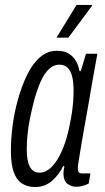

<svg xmlns="http://www.w3.org/2000/svg" viewBox="-20 -743 422 775"><path d="M122 12Q89 12 67 -3.5Q45 -19 34.5 -51Q24 -83 24 -133Q24 -183 31 -236.5Q38 -290 52 -340Q68 -397 90 -442Q112 -487 142 -512.5Q172 -538 210 -538Q239 -538 257 -527Q275 -516 286 -497.5Q297 -479 301 -456H306L327 -526H373L351 -404Q347 -378 340 -338.5Q333 -299 325 -254.5Q317 -210 310 -169Q303 -128 298.5 -99.5Q294 -71 294 -64Q294 -53 297.5 -48Q301 -43 313 -43H345L338 -2Q328 3 314.5 7Q301 11 289 11Q269 11 253 -0.5Q237 -12 236 -41Q236 -48 237 -55Q238 -62 240 -71L235 -73Q220 -40 191 -14Q162 12 122 12ZM140 -46Q160 -46 178 -60Q196 -74 211 -98Q226 -122 238.5 -155.5Q251 -189 259 -228Q266 -260 270 -286.5Q274 -313 275.5 -335.5Q277 -358 277 -378Q277 -412 271 -435Q265 -458 252.5 -470Q240 -482 219 -482Q197 -482 178 -464.5Q159 -447 144.5 -414.5Q130 -382 118 -338Q108 -300 101 -265Q94 -230 91 -199Q88 -168 88 -140Q88 -92 101 -69Q114 -46 140 -46ZM208 -591 289 -723H352L351 -719L256 -591Z"/></svg>

Font: Archivo ExtraCondensed Light
Style: Italic
Weight: 300
Width: 2
Italic angle: -10°
Designer: Hector Gatti
Foundry: Omnibus-Type
Version: Version 2.001